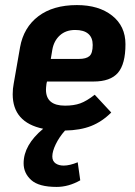

<svg xmlns="http://www.w3.org/2000/svg" viewBox="-20 -502 533 756"><path d="M163 -172Q161 -156 161 -149Q161 -86 236 -86Q271 -86 296 -95Q321 -104 353 -129L418 -59Q382 -23 339 -6Q296 11 236 12Q213 38 199.5 66Q186 94 186 114Q186 132 198.5 141Q211 150 231 150Q254 150 286 137L296 208Q250 234 203 234Q133 234 103 207Q73 180 73 141Q73 69 150 5Q30 -20 30 -131Q30 -153 34 -173L59 -316Q73 -394 131 -438Q189 -482 283 -482Q369 -482 421.5 -440.5Q474 -399 474 -328Q474 -250 444.5 -215.5Q415 -181 348 -181H165ZM186 -306 180 -270H291Q319 -270 332 -281Q345 -292 345 -325Q345 -354 327.5 -369Q310 -384 276 -384Q239 -384 215.5 -362.5Q192 -341 186 -306Z"/></svg>

Font: KoHo
Style: Bold Italic
Weight: 700
Italic angle: -10°
Version: Version 1.000; ttfautohint (v1.6)